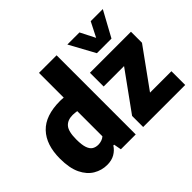

<svg xmlns="http://www.w3.org/2000/svg" viewBox="-162 -1092 1386 1386"><g transform="rotate(-45 531.0 -399.0)"><path d="M237.5 10.5Q181.5 10.5 133.5 -17.8Q85.5 -46 56.2 -106.2Q27 -166.5 27 -263Q27 -405 99.8 -481.2Q172.5 -557.5 322 -557.5Q331.5 -557.5 340.5 -556.8Q349.5 -556 358 -555.5V-808H537.5V0H386L375 -58H367Q347.5 -27 315 -8.2Q282.5 10.5 237.5 10.5ZM295 -138Q312 -138 329 -143.8Q346 -149.5 358 -160.5V-417.5Q348.5 -419 336.8 -420.2Q325 -421.5 315 -421.5Q262.5 -421.5 235.5 -390.2Q208.5 -359 208.5 -278Q208.5 -222 219.2 -191.5Q230 -161 249.5 -149.5Q269 -138 295 -138ZM613.5 0V-113L827 -408.5H618.5V-548.5H1037.5V-436L824 -140.5H1042.5V0ZM754 -613 647.5 -808H771L828.5 -695L886 -808H1009.5L903 -613Z"/></g></svg>

Font: Encode Sans SmCnd XBd
Style: Regular
Weight: 800
Width: 4
Designer: Multiple Designers
Foundry: Impallari Type
Version: Version 3.002; ttfautohint (v1.8.3) -l 8 -r 50 -G 200 -x 14 